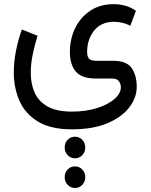

<svg xmlns="http://www.w3.org/2000/svg" viewBox="-20 -394 746 951"><path d="M351.6 283.2Q373 283.2 387.7 298.6Q402.3 314 402.3 336.4Q402.3 358.9 387.7 374.5Q373 390.1 351.6 390.1Q330.1 390.1 315.2 374.5Q300.3 358.9 300.3 336.4Q300.3 314 314.9 298.6Q329.6 283.2 351.6 283.2ZM351.6 430.2Q373 430.2 387.7 445.6Q402.3 460.9 402.3 483.4Q402.3 505.9 387.7 521.5Q373 537.1 351.6 537.1Q330.1 537.1 315.2 521.5Q300.3 505.9 300.3 483.4Q300.3 460.9 314.9 445.6Q329.6 430.2 351.6 430.2ZM336.4 246.6Q231 246.6 167.7 208Q104.5 169.4 76.4 105.2Q48.3 41 48.3 -35.6Q48.3 -87.4 59.1 -141.8Q69.8 -196.3 88.4 -248L166 -216.8Q151.9 -171.9 142.1 -124.5Q132.3 -77.1 132.3 -32.7Q132.3 20 151.1 63.5Q169.9 106.9 214.4 132.8Q258.8 158.7 336.4 158.7Q405.8 158.7 460.4 141.4Q515.1 124 546.9 96.4Q578.6 68.8 578.6 38.1Q578.6 22.5 569.3 8.8Q560.1 -4.9 535.6 -4.9H456.5Q384.3 -4.9 355.2 -39.8Q326.2 -74.7 326.2 -136.7Q326.2 -201.2 352.5 -255.1Q378.9 -309.1 427.7 -341.3Q476.6 -373.5 543.5 -373.5Q568.8 -373.5 596.9 -366.7Q625 -359.9 653.3 -340.8L625.5 -266.6Q586.9 -286.1 543.5 -286.1Q481.4 -286.1 446.5 -242.7Q411.6 -199.2 411.6 -136.7Q411.6 -113.8 420.9 -103.3Q430.2 -92.8 458.5 -92.8H540.5Q607.9 -92.8 632.6 -56.4Q657.2 -20 657.2 36.1Q657.2 90.3 620.1 138.4Q583 186.5 511.5 216.6Q439.9 246.6 336.4 246.6Z"/></svg>

Font: Vazirmatn RD UI
Style: Regular
Weight: 400
Designer: Saber Rastikerdar
Foundry: Saber Rastikerdar
Version: Version 33.003